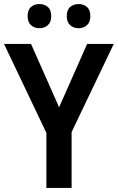

<svg xmlns="http://www.w3.org/2000/svg" viewBox="-20 -932 584 952"><path d="M273 -400 412 -714H544L335 -277V0H210V-273L0 -714H134ZM117 -852Q117 -883 134 -897.5Q151 -912 175 -912Q200 -912 217 -897.5Q234 -883 234 -852Q234 -822 217 -807Q200 -792 175 -792Q151 -792 134 -807Q117 -822 117 -852ZM311 -852Q311 -883 328 -897.5Q345 -912 370 -912Q394 -912 411 -897.5Q428 -883 428 -852Q428 -822 411 -807Q394 -792 370 -792Q345 -792 328 -807Q311 -822 311 -852Z"/></svg>

Font: Noto Sans Khmer SemiCondensed SemiBold
Style: Regular
Weight: 600
Width: 4
Designer: Danh Hong and the Monotype Design Team
Foundry: Monotype Imaging Inc.
Version: Version 2.004; ttfautohint (v1.8.4.7-5d5b)